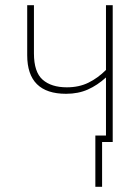

<svg xmlns="http://www.w3.org/2000/svg" viewBox="-20 -548 540 741"><path d="M374 173V0H415V-528H389V-278Q358 -247 321.5 -229Q285 -211 238 -211Q178 -211 144.5 -240.5Q111 -270 111 -342V-528H85V-335Q85 -186 235 -186Q282 -186 319 -202.5Q356 -219 389 -249V-25H348V173Z"/></svg>

Font: Noto Sans Mono UI Condensed Thin
Style: Regular
Weight: 250
Width: 3
Designer: Monotype Design team
Foundry: Monotype Imaging Inc.
Version: 1.000